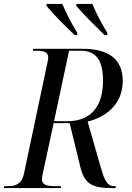

<svg xmlns="http://www.w3.org/2000/svg" viewBox="-41 -964 675 984"><path d="M342 -784H355V-796C328 -838 297 -900 278 -944H197V-934C240 -882 299 -825 342 -784ZM495 -784H509V-796C482 -838 450 -900 432 -944H350V-934C394 -882 453 -825 495 -784ZM-21 0H270L272 -10H238C200 -10 174 -17 174 -46C174 -53 176 -66 179 -78L234 -333H316L370 -111C392 -20 431 0 536 0H551L553 -10H544C504 -10 491 -50 470 -125L408 -341C496 -362 588 -425 588 -549C588 -659 519 -714 381 -714H129L127 -704H144C181 -704 206 -699 206 -669C206 -663 204 -650 201 -638L82 -75C70 -18 37 -10 -3 -10H-19ZM306 -343H236L313 -704H373C453 -704 487 -653 487 -551C487 -408 415 -343 306 -343Z"/></svg>

Font: Noto Serif Display SemiCondensed
Style: Italic
Weight: 400
Width: 4
Italic angle: -12°
Designer: Monotype Design Team
Foundry: Monotype Imaging Inc.
Version: Version 2.009